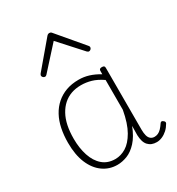

<svg xmlns="http://www.w3.org/2000/svg" viewBox="-199 -961 1019 1104"><g transform="rotate(-30 310.5 -409.5)"><path d="M257 17Q204 17 162 -13Q120 -43 96.5 -99Q73 -155 73 -235Q73 -285 82 -328.5Q91 -372 110 -407Q129 -442 157.5 -467Q186 -492 223 -505.5Q260 -519 307 -519Q341 -519 373.5 -509Q406 -499 441 -478V-500Q441 -508 445.5 -511.5Q450 -515 459 -515Q469 -515 473 -511.5Q477 -508 477 -500V-89Q477 -66 481.5 -49.5Q486 -33 496.5 -24.5Q507 -16 522 -16Q534 -16 545.5 -21Q557 -26 568 -37.5Q579 -49 591 -67Q595 -73 600.5 -73Q606 -73 611 -68Q617 -64 618.5 -59Q620 -54 617 -49Q605 -28 589 -13.5Q573 1 554.5 9Q536 17 518 17Q500 17 486 11.5Q472 6 461.5 -5.5Q451 -17 446 -34Q441 -51 440 -74Q440 -89 440.5 -104.5Q441 -120 441 -135Q418 -76 387 -42.5Q356 -9 322.5 4Q289 17 257 17ZM113 -238Q113 -177 129.5 -126.5Q146 -76 179.5 -47Q213 -18 263 -18Q300 -18 334.5 -39Q369 -60 397.5 -109.5Q426 -159 441 -242V-440Q403 -466 369.5 -475.5Q336 -485 303 -485Q267 -485 237.5 -474.5Q208 -464 185 -443.5Q162 -423 145.5 -393Q129 -363 121 -324.5Q113 -286 113 -238ZM149 -630Q142 -630 136.5 -635.5Q131 -641 131 -648Q131 -650 132.5 -653Q134 -656 136 -659L279 -828Q284 -833 287.5 -834.5Q291 -836 295 -836Q299 -836 303 -834.5Q307 -833 311 -828L454 -659Q457 -656 458 -653Q459 -650 459 -648Q459 -641 453.5 -635.5Q448 -630 441 -630Q437 -630 434.5 -632Q432 -634 429 -636L295 -784L161 -636Q159 -634 156 -632Q153 -630 149 -630Z"/></g></svg>

Font: Playwrite HR Lijeva Thin
Style: Regular
Weight: 250
Designer: Veronika Burian, José Scaglione
Foundry: TypeTogether
Version: Version 1.002